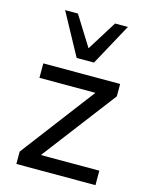

<svg xmlns="http://www.w3.org/2000/svg" viewBox="-114 -826 694 898"><g transform="rotate(15 233.0 -377.0)"><path d="M54 0V-60L325 -417H54V-487H426V-427L154 -70H437V0ZM198 -552 88 -754H150L240 -610L330 -754H392L282 -552Z"/></g></svg>

Font: Nunito Sans Medium
Style: Regular
Weight: 500
Designer: Vernon Adams
Foundry: Vernon Adams
Version: Version 3.101; ttfautohint (v1.8.4.7-5d5b);gftools[0.9.27]